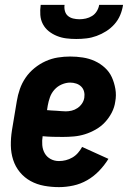

<svg xmlns="http://www.w3.org/2000/svg" viewBox="-20 -760 540 788"><path d="M222 8Q191 8 161 2.5Q131 -3 105.5 -17Q80 -31 61.5 -53.5Q43 -76 34 -104Q25 -132 24.5 -162.5Q24 -193 29 -225L49 -345Q53 -370 61.5 -394.5Q70 -419 85 -441Q100 -463 121.5 -480.5Q143 -498 167.5 -509Q192 -520 217.5 -524Q243 -528 268 -528Q294 -528 320 -524Q346 -520 369 -509.5Q392 -499 410.5 -482Q429 -465 439 -443Q449 -421 453.5 -395Q458 -369 453 -343Q450 -320 439 -298.5Q428 -277 411.5 -259Q395 -241 373 -228.5Q351 -216 328.5 -209Q306 -202 283 -200Q260 -198 238 -198Q217 -198 196.5 -198.5Q176 -199 155 -201Q152 -183 153.5 -164.5Q155 -146 163.5 -131Q172 -116 187.5 -107.5Q203 -99 222 -99Q236 -99 250 -102.5Q264 -106 277 -113.5Q290 -121 300 -132.5Q310 -144 317 -157L425 -108Q409 -82 387 -59Q365 -36 338 -20.5Q311 -5 281 1.5Q251 8 222 8ZM250 -303Q262 -303 274.5 -306Q287 -309 298 -316.5Q309 -324 316.5 -335Q324 -346 326 -359Q328 -372 325 -384Q322 -396 313.5 -404.5Q305 -413 293 -417Q281 -421 268 -421Q251 -421 233.5 -413.5Q216 -406 203.5 -392Q191 -378 185 -361Q179 -344 176 -327L173 -308Q183 -307 192 -306.5Q201 -306 211 -305.5Q221 -305 230.5 -304Q240 -303 250 -303ZM293 -600Q272 -600 252 -602.5Q232 -605 213.5 -612.5Q195 -620 180 -632Q165 -644 156 -661Q147 -678 145.5 -698.5Q144 -719 147 -740H245Q243 -727 246.5 -714.5Q250 -702 259 -694.5Q268 -687 280.5 -684Q293 -681 306 -681Q319 -681 332.5 -684Q346 -687 358 -694.5Q370 -702 377.5 -714.5Q385 -727 387 -740H485Q482 -719 473.5 -698.5Q465 -678 450 -661Q435 -644 416 -632Q397 -620 376.5 -612.5Q356 -605 335 -602.5Q314 -600 293 -600Z"/></svg>

Font: Iosevka SS18 Heavy
Style: Italic
Weight: 900
Italic angle: -9°
Monospace: yes
Designer: Belleve Invis
Foundry: Belleve Invis
Version: Version 25.1.1; ttfautohint (v1.8.4)